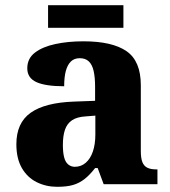

<svg xmlns="http://www.w3.org/2000/svg" viewBox="-20 -709 654 739"><path d="M200 10Q157 10 121 -8Q85 -26 64 -62.5Q43 -99 43 -154Q43 -236 98 -275Q153 -314 265 -318L346 -321V-375Q346 -411 340.5 -435.5Q335 -460 322 -472.5Q309 -485 287 -485Q266 -485 253 -472.5Q240 -460 233.5 -436.5Q227 -413 227 -377Q155 -377 120 -393Q85 -409 85 -446Q85 -484 114.5 -506.5Q144 -529 193 -539.5Q242 -550 301 -550Q412 -550 467 -512Q522 -474 522 -381V-128Q522 -100 528 -85Q534 -70 547 -63.5Q560 -57 582 -57H586V0H379L356 -62H346Q325 -35 305 -19.5Q285 -4 261 3Q237 10 200 10ZM268 -67Q292 -67 310 -82.5Q328 -98 337.5 -126Q347 -154 347 -191V-264L310 -261Q276 -259 257 -246Q238 -233 230 -209.5Q222 -186 222 -151Q222 -124 226.5 -105Q231 -86 242 -76.5Q253 -67 268 -67ZM165 -602V-689H455V-602Z"/></svg>

Font: Noto Serif Khmer ExtraBold
Style: Regular
Weight: 800
Version: Version 2.003